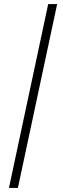

<svg xmlns="http://www.w3.org/2000/svg" viewBox="-20 -763 309 944"><path d="M24 161 217 -743H261L68 161Z"/></svg>

Font: Saira Thin ExtraLight
Style: Italic
Weight: 250
Italic angle: -12°
Version: Version 1.101